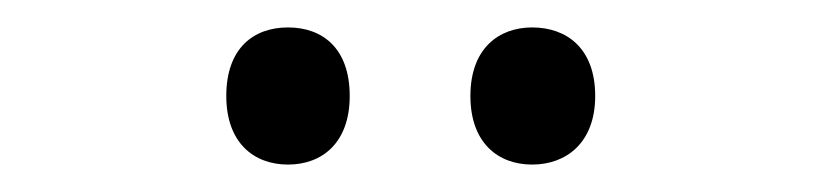

<svg xmlns="http://www.w3.org/2000/svg" viewBox="-20 -746 599 140"><path d="M145 -676C145 -642 165 -626 190 -626C215 -626 235 -642 235 -676C235 -711 215 -726 190 -726C165 -726 145 -711 145 -676ZM323 -676C323 -642 343 -626 368 -626C393 -626 414 -642 414 -676C414 -711 393 -726 368 -726C344 -726 323 -711 323 -676Z"/></svg>

Font: Noto Sans Khmer UI SemiCondensed
Style: Regular
Weight: 400
Width: 4
Designer: Danh Hong and the Monotype Design Team
Foundry: Monotype Imaging Inc.
Version: Version 2.002